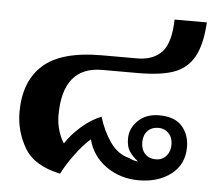

<svg xmlns="http://www.w3.org/2000/svg" viewBox="-46 -625 788 687"><g transform="rotate(5 348.0 -281.5)"><path d="M30 -196Q30 -307 95.5 -365.5Q161 -424 306 -424H433Q490 -424 521 -457Q552 -490 554 -574H670Q665 -493 640.5 -449.5Q616 -406 569 -389Q522 -372 440 -372H312Q170 -372 170 -197Q170 -167 178.5 -140.5Q187 -114 198 -98Q219 -131 253.5 -161Q288 -191 324 -205Q339 -155 366.5 -115.5Q394 -76 436 -66Q454 -57 468 -57Q449 -71 437 -88.5Q425 -106 425 -135Q425 -173 454 -200.5Q483 -228 529 -228Q585 -228 611.5 -198Q638 -168 638 -123Q638 -61 592 -25.5Q546 10 476 10Q409 10 358.5 -26Q308 -62 293 -121Q266 -98 236.5 -57.5Q207 -17 194 11Q99 -9 64.5 -68.5Q30 -128 30 -196ZM582 -127Q582 -152 567.5 -167.5Q553 -183 531 -183Q506 -183 491.5 -167.5Q477 -152 477 -127Q477 -101 491.5 -85.5Q506 -70 531 -70Q553 -70 567.5 -86Q582 -102 582 -127Z"/></g></svg>

Font: Taviraj SemiBold
Style: Regular
Weight: 600
Designer: Katatrad Team
Foundry: CadsonDemak
Version: Version 1.001